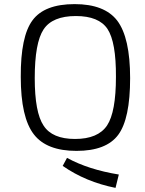

<svg xmlns="http://www.w3.org/2000/svg" viewBox="-20 -722 704 934"><path d="M550 -622Q613 -539 613 -342Q613 -144 555 -66Q497 12 352 12Q207 12 145 -68Q81 -150 81 -348Q80 -545 138 -623Q196 -702 343 -702Q488 -702 550 -622ZM192 -579Q149 -514 149 -342Q149 -175 192 -111Q234 -46 345 -46Q457 -46 501 -112Q544 -177 544 -348Q545 -517 503 -581Q461 -644 349 -644Q235 -644 192 -579ZM306 46Q410 103 558 127L542 192Q397 163 285 85Z"/></svg>

Font: Taylor Sans Light
Style: Regular
Weight: 300
Italic angle: -8°
Designer: Natanael Gama
Version: Version 1.001 September 8, 2015